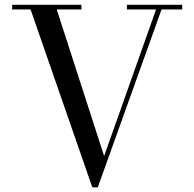

<svg xmlns="http://www.w3.org/2000/svg" viewBox="-20 -770 814 804"><path d="M416 -116.5 217.5 -730.5H321V-750H31V-730.5H108L366.5 14.5H389.5L656.5 -730.5H743V-750H511.5V-730.5H633.5Z"/></svg>

Font: Bodoni* 11
Style: Regular
Weight: 400
Version: Version 2.3